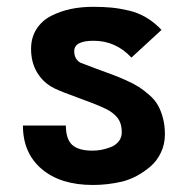

<svg xmlns="http://www.w3.org/2000/svg" viewBox="-20 -522 558 552"><path d="M136.2 -268.1Q105.5 -283.2 87.4 -312.5Q69.3 -341.8 69.3 -381.3Q69.3 -414.1 85 -438.5Q100.6 -462.9 127 -476.3Q153.3 -489.7 183.3 -496.1Q213.4 -502.4 247.6 -502.4Q276.9 -502.4 300 -500.2Q323.2 -498 350.3 -491.7Q377.4 -485.4 401.1 -471.2Q424.8 -457 444.3 -436L357.9 -356.4Q313 -404.8 249 -404.8Q193.4 -404.8 193.4 -375Q193.4 -353 210 -342.3Q228.5 -335 256.1 -324.7Q283.7 -314.5 301.3 -308.1Q318.8 -301.8 341.8 -291.5Q364.7 -281.2 379.2 -272Q393.6 -262.7 409.4 -248.8Q425.3 -234.9 434.1 -219.2Q442.9 -203.6 448.5 -182.4Q454.1 -161.1 454.1 -135.7Q454.1 -107.4 442.6 -83.3Q431.2 -59.1 412.1 -43Q393.1 -26.9 372.8 -16.1Q352.5 -5.4 331.5 0Q289.6 9.8 247.1 9.8Q153.8 9.8 99.9 -36.1Q45.9 -82 45.9 -161.1H169.4Q169.4 -122.1 187.5 -105.5Q205.6 -88.9 246.1 -88.9Q258.8 -88.9 271.7 -91.3Q284.7 -93.8 298.6 -99.1Q312.5 -104.5 321.3 -115.5Q330.1 -126.5 330.1 -141.6Q330.1 -162.6 322.3 -176.5Q314.5 -190.4 295.9 -202.6Q277.3 -214.4 216.1 -236.6Q154.8 -258.8 136.2 -268.1Z"/></svg>

Font: Fantasque Sans Mono
Style: Bold
Weight: 700
Monospace: yes
Designer: Jany Belluz
Version: Version 1.8.0 ; ttfautohint (v1.8.2)